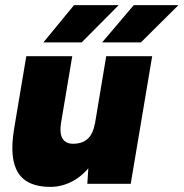

<svg xmlns="http://www.w3.org/2000/svg" viewBox="-20 -720 719 752"><path d="M322 0 328 -92 396 -500H576L492 0ZM40 -244 83 -500H263L220 -244ZM220 -244Q215 -216 218 -197Q221 -178 232.5 -168Q244 -158 262 -157Q300 -156 322 -175Q344 -194 351 -234H400Q387 -155 354 -100Q321 -45 275 -16.5Q229 12 177 12Q86 12 51 -43.5Q16 -99 35 -214L40 -244ZM380 -554 504 -700H679L532 -554ZM150 -554 270 -700H445L300 -554Z"/></svg>

Font: Figtree Black
Style: Italic
Weight: 900
Italic angle: -9.5°
Foundry: Erik Kennedy
Version: Version 2.001;gftools[0.9.30]